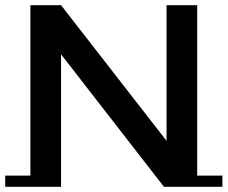

<svg xmlns="http://www.w3.org/2000/svg" viewBox="-20 -719 876 739"><path d="M97 -43V-699H215L621 -177V-699H739V-43H836V0H611L215 -510V0H0V-43Z"/></svg>

Font: Montserrat Subrayada
Style: Regular
Weight: 400
Designer: Julieta Ulanovsky
Foundry: Julieta Ulanovsky
Version: Version 2.001